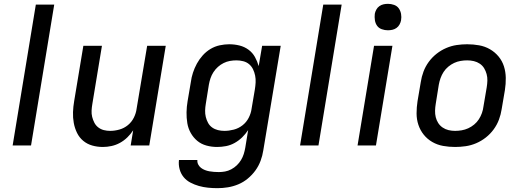

<svg xmlns="http://www.w3.org/2000/svg" viewBox="-20 -759 2740 1002"><path d="M46 0 167 -735H263L142 0Z M517 8Q488 8 461.5 0.5Q435 -7 414.5 -24Q394 -41 382 -65.5Q370 -90 365 -117.5Q360 -145 361 -173.5Q362 -202 367 -231L415 -520H512L462 -217Q459 -200 458 -182.5Q457 -165 461 -149Q465 -133 472.5 -118.5Q480 -104 493 -94Q506 -84 522 -80Q538 -76 555 -76Q579 -76 603.5 -83Q628 -90 647.5 -106Q667 -122 678.5 -145Q690 -168 693 -192L748 -520H845L759 0H662L675 -79Q662 -59 644.5 -42Q627 -25 606 -13.5Q585 -2 562 3Q539 8 517 8Z M1115 223Q1090 223 1065.5 220.5Q1041 218 1018 211.5Q995 205 974 194Q953 183 938.5 165.5Q924 148 917.5 124.5Q911 101 914 76H1010Q1009 89 1014.5 99.5Q1020 110 1029 117Q1038 124 1049.5 128.5Q1061 133 1072.5 135Q1084 137 1096.5 138Q1109 139 1122 139Q1138 139 1154.5 136Q1171 133 1187 124.5Q1203 116 1216 103.5Q1229 91 1238 76Q1247 61 1252 45Q1257 29 1260 12L1275 -80Q1261 -59 1243.5 -42Q1226 -25 1204.5 -13Q1183 -1 1159.5 3.5Q1136 8 1113 8Q1084 8 1057 0.5Q1030 -7 1009.5 -24Q989 -41 975.5 -65Q962 -89 957.5 -116.5Q953 -144 953.5 -173Q954 -202 959 -231L976 -331Q979 -355 987 -379.5Q995 -404 1007.5 -427Q1020 -450 1038 -470Q1056 -490 1078.5 -503.5Q1101 -517 1126.5 -522.5Q1152 -528 1176 -528Q1204 -528 1230 -521.5Q1256 -515 1277 -499.5Q1298 -484 1310.5 -461.5Q1323 -439 1330 -414L1348 -520H1445L1354 26Q1350 53 1340 80Q1330 107 1313 130.5Q1296 154 1273 173Q1250 192 1223.5 203Q1197 214 1169.5 218.5Q1142 223 1115 223ZM1151 -76Q1175 -76 1200 -82.5Q1225 -89 1245.5 -105Q1266 -121 1278 -144.5Q1290 -168 1293 -192L1310 -292Q1313 -310 1314 -328.5Q1315 -347 1311.5 -364.5Q1308 -382 1300.5 -397.5Q1293 -413 1280 -424Q1267 -435 1249.5 -439.5Q1232 -444 1214 -444Q1197 -444 1180 -441Q1163 -438 1147 -430Q1131 -422 1117.5 -410Q1104 -398 1094 -382.5Q1084 -367 1078.5 -350.5Q1073 -334 1070 -317L1054 -217Q1051 -200 1050.5 -182.5Q1050 -165 1054 -148.5Q1058 -132 1066 -117.5Q1074 -103 1087.5 -93.5Q1101 -84 1117.5 -80Q1134 -76 1151 -76Z M1546 0 1667 -735H1763L1642 0Z M1846 0 1932 -520H2028L1942 0ZM2004 -601Q1988 -601 1972.5 -606.5Q1957 -612 1948 -624.5Q1939 -637 1936.5 -653.5Q1934 -670 1936 -687Q1938 -698 1944 -709Q1950 -720 1960 -727Q1970 -734 1981.5 -736.5Q1993 -739 2005 -739Q2021 -739 2036.5 -733.5Q2052 -728 2061 -715.5Q2070 -703 2073 -686.5Q2076 -670 2073 -653Q2071 -642 2065 -631Q2059 -620 2049 -613Q2039 -606 2027.5 -603.5Q2016 -601 2004 -601Z M2355 8Q2323 8 2292.5 2.5Q2262 -3 2236 -18Q2210 -33 2191.5 -56Q2173 -79 2163.5 -107.5Q2154 -136 2154 -167.5Q2154 -199 2159 -231L2176 -331Q2180 -358 2190 -385Q2200 -412 2217.5 -436Q2235 -460 2258.5 -478.5Q2282 -497 2309 -508.5Q2336 -520 2363.5 -524Q2391 -528 2418 -528Q2450 -528 2480.5 -522.5Q2511 -517 2537 -502Q2563 -487 2582 -464Q2601 -441 2610 -412.5Q2619 -384 2619.5 -352.5Q2620 -321 2615 -289L2598 -189Q2594 -162 2584 -135Q2574 -108 2556.5 -84Q2539 -60 2515.5 -41.5Q2492 -23 2465 -11.5Q2438 0 2410 4Q2382 8 2355 8ZM2355 -76Q2372 -76 2389.5 -79Q2407 -82 2423.5 -89.5Q2440 -97 2454.5 -109Q2469 -121 2479 -136.5Q2489 -152 2495 -169Q2501 -186 2503 -203L2520 -303Q2523 -321 2523.5 -338.5Q2524 -356 2519.5 -372.5Q2515 -389 2506.5 -403Q2498 -417 2484 -426.5Q2470 -436 2453 -440Q2436 -444 2418 -444Q2401 -444 2383.5 -441Q2366 -438 2350 -430.5Q2334 -423 2319.5 -411Q2305 -399 2295 -383.5Q2285 -368 2279 -351Q2273 -334 2270 -317L2254 -217Q2251 -199 2250.5 -181.5Q2250 -164 2254 -147.5Q2258 -131 2267 -117Q2276 -103 2290 -93.5Q2304 -84 2320.5 -80Q2337 -76 2355 -76Z"/></svg>

Font: Iosevka Aile Medium
Style: Italic
Weight: 500
Italic angle: -9°
Designer: Belleve Invis
Foundry: Belleve Invis
Version: Version 31.1.0; ttfautohint (v1.8.4)